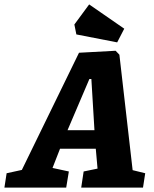

<svg xmlns="http://www.w3.org/2000/svg" viewBox="-70 -850 699 870"><path d="M588 -65 578 0H298L309 -73L372 -86L364 -176H202L168 -89L242 -73L230 0H-50L-40 -65L29 -80L288 -611L454 -620L471 -602L531 -79ZM236 -260H358L344 -492H335ZM276 -694 267 -739 334 -830 493 -720 461 -658Z"/></svg>

Font: Grenze ExtraBold
Style: Italic
Weight: 800
Italic angle: -10°
Designer: Renata Polastri
Foundry: Omnibus-Type
Version: Version 1.002; ttfautohint (v1.8)